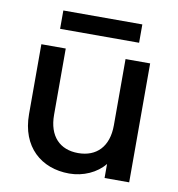

<svg xmlns="http://www.w3.org/2000/svg" viewBox="-81 -794 812 876"><g transform="rotate(10 324.5 -356.0)"><path d="M70 -551V-227C70 -76 167 8 297 8C362 8 424 -20 460 -65V0H574V-551H460V-244C460 -145 406 -91 321 -91C236 -91 183 -145 183 -244V-551ZM142 -635H508V-720H142Z"/></g></svg>

Font: Poppins Medium
Style: Regular
Weight: 500
Designer: Ninad Kale (Devanagari), Jonny Pinhorn (Latin)
Foundry: Indian Type Foundry
Version: 4.004